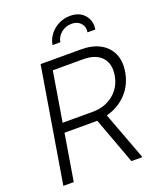

<svg xmlns="http://www.w3.org/2000/svg" viewBox="-167 -1041 950 1143"><g transform="rotate(-20 307.5 -469.0)"><path d="M33.2 0 153.8 -727.5H410.2Q481 -727.5 529.8 -700.9Q578.6 -674.3 600.3 -625.7Q622.1 -577.1 610.8 -511.2Q597.7 -432.6 546.4 -378.9Q495.1 -325.2 419.9 -305.7L534.2 0H464.4L355.5 -295.4Q346.2 -294.9 336.4 -294.9H147.9L99.1 0ZM157.7 -354.5H348.1Q425.8 -354.5 479.7 -398.2Q533.7 -441.9 545.4 -513.7Q557.1 -585.9 518.6 -627Q480 -668 401.9 -668H209.5ZM416 -937.5Q475.1 -937.5 507.1 -900.4Q539.1 -863.3 530.3 -809.6H481Q486.8 -844.2 466.1 -867.2Q445.3 -890.1 408.2 -890.1Q371.1 -890.1 342.8 -867.2Q314.5 -844.2 308.6 -809.6H259.3Q265.1 -845.7 287.4 -874.5Q309.6 -903.3 343 -920.4Q376.5 -937.5 416 -937.5Z"/></g></svg>

Font: Inter Display Light
Style: Italic
Weight: 300
Italic angle: -9.39999°
Designer: Rasmus Andersson
Foundry: rsms
Version: Version 4.000;git-a52131595